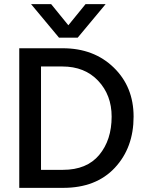

<svg xmlns="http://www.w3.org/2000/svg" viewBox="-20 -907 707 927"><path d="M285 0H73V-674H283Q433 -674 529 -581Q625 -488 625 -344Q625 -194 534.5 -97Q444 0 285 0ZM281 -586H178V-87H284Q399 -87 459 -159Q519 -231 519 -344Q519 -448 454 -517Q389 -586 281 -586ZM355 -725H265L130 -887H227L310 -785L393 -887H490Z"/></svg>

Font: Hind Siliguri Medium
Style: Regular
Weight: 500
Designer: Jyotish Sonowal
Foundry: Indian Type Foundry
Version: Version 1.001;PS 1.0;hotconv 1.0.86;makeotf.lib2.5.63406; tt